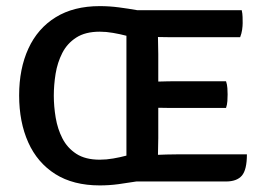

<svg xmlns="http://www.w3.org/2000/svg" viewBox="-20 -578 849 612"><path d="M700.5 -319Q704 -309 704.8 -297Q705.5 -285 705.5 -277Q705.5 -268 704.8 -256Q704 -244 700.5 -234H542Q532 -234 516.2 -234Q500.5 -234 484.5 -234.5V-138Q484.5 -127 484 -110.8Q483.5 -94.5 483.5 -84.5Q497 -85 511 -85.5Q525 -86 544.5 -86H767Q767 -37 751 -18.2Q735 0.5 700 0.5H414.5Q387.5 5 357.8 9Q328 13 298 13Q213.5 13 156.2 -23.2Q99 -59.5 70 -124.2Q41 -189 41 -274Q41 -359 70.5 -423.2Q100 -487.5 157.5 -523Q215 -558.5 298 -558.5Q328.5 -558.5 359 -554.5Q389.5 -550.5 417.5 -545.5H750.5Q753 -534.5 753.2 -524Q753.5 -513.5 753.5 -504.5Q753.5 -495.5 751.8 -483.2Q750 -471 745.5 -459.5H542Q531.5 -459.5 515.8 -459.5Q500 -459.5 483.5 -460Q483.5 -449 484 -432.5Q484.5 -416 484.5 -405.5V-318Q500.5 -318.5 516.2 -318.8Q532 -319 542 -319ZM151.5 -273Q151.5 -239 157.5 -203Q163.5 -167 179 -136.8Q194.5 -106.5 223.2 -87.8Q252 -69 298 -69Q319 -69 340.8 -72.8Q362.5 -76.5 383 -82V-464Q362 -469.5 340.2 -473.2Q318.5 -477 298 -477Q252 -477 223 -458.2Q194 -439.5 178.5 -409Q163 -378.5 157.2 -342.8Q151.5 -307 151.5 -273Z"/></svg>

Font: Signika SC
Style: Regular
Weight: 400
Designer: Anna Giedryś
Foundry: Anna Giedryś
Version: Version 2.000; ttfautohint (v1.8.3) -l 8 -r 50 -G 200 -x 9 -